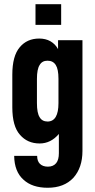

<svg xmlns="http://www.w3.org/2000/svg" viewBox="-20 -718 449 906"><path d="M46.9 17.6H155.3Q155.3 42 168 54.7Q181.6 68.4 206.1 68.4Q231.4 68.4 245.1 51.8Q257.8 36.1 257.8 4.9V-85.9Q219.7 -41 167 -41Q109.4 -41 74.2 -82Q38.1 -122.1 38.1 -211.9V-365.2Q38.1 -454.1 73.2 -495.1Q107.4 -536.1 165 -536.1Q195.3 -536.1 217.8 -523.4Q241.2 -509.8 253.9 -486.3V-528.3H369.1V-5.9Q369.1 73.2 326.2 121.1Q282.2 168 205.1 168Q131.8 168 90.8 129.9Q47.9 91.8 46.9 17.6ZM255.9 -231.4V-345.7Q255.9 -391.6 243.2 -411.1Q230.5 -431.6 204.1 -431.6Q178.7 -431.6 167 -411.1Q154.3 -391.6 154.3 -345.7V-231.4Q154.3 -184.6 167 -165Q178.7 -144.5 205.1 -144.5Q255.9 -145.5 255.9 -231.4ZM147.5 -698.2H268.6V-600.6H147.5Z"/></svg>

Font: Dinish Condensed
Style: Bold
Weight: 700
Width: 3
Designer: Bert Driehuis
Foundry: Playbeing
Version: Version 3.006; git-39231f3c-release